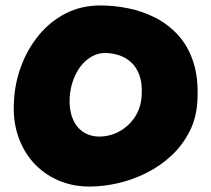

<svg xmlns="http://www.w3.org/2000/svg" viewBox="-20 -676 774 703"><path d="M308 7Q245 7 192.5 -16Q140 -39 102.5 -80.5Q65 -122 46 -178.5Q27 -235 31 -303Q34 -371 57.5 -434Q81 -497 122 -547Q163 -597 220 -626.5Q277 -656 347 -656Q398 -656 450 -645.5Q502 -635 549 -611Q596 -587 632.5 -547Q669 -507 688 -448.5Q707 -390 703 -310Q700 -246 674.5 -195.5Q649 -145 608.5 -107Q568 -69 517.5 -43.5Q467 -18 413 -5.5Q359 7 308 7ZM344 -176Q365 -176 386 -182Q407 -188 426.5 -200.5Q446 -213 462 -231.5Q478 -250 488 -275Q498 -300 499 -331Q501 -373 490 -402Q479 -431 459.5 -448.5Q440 -466 415 -474Q390 -482 364 -482Q339 -482 316 -469Q293 -456 275.5 -433.5Q258 -411 247.5 -381Q237 -351 235 -318Q233 -274 246 -242Q259 -210 284.5 -193Q310 -176 344 -176Z"/></svg>

Font: Sour Gummy Black
Style: Regular
Weight: 900
Version: Version 1.000